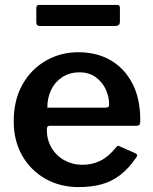

<svg xmlns="http://www.w3.org/2000/svg" viewBox="-20 -753 624 783"><path d="M171 -224Q171 -183 190 -150.5Q209 -118 242.5 -99.5Q276 -81 316 -81Q357 -81 390.5 -98Q424 -115 454 -153Q458 -158 461 -158.5Q464 -159 471 -155L532 -128Q545 -122 535 -110Q505 -66 470.5 -39.5Q436 -13 394.5 -1.5Q353 10 301 10Q225 10 165 -24Q105 -58 70.5 -118.5Q36 -179 36 -258Q36 -345 71.5 -408Q107 -471 167 -505.5Q227 -540 299 -540Q375 -540 431.5 -507Q488 -474 520 -412.5Q552 -351 552 -263Q552 -253 550.5 -247Q549 -241 536 -240H182Q176 -240 173.5 -236Q171 -232 171 -224ZM408 -314Q418 -314 421.5 -316.5Q425 -319 425 -328Q425 -359 411 -389Q397 -419 370 -438.5Q343 -458 304 -458Q264 -458 234 -438.5Q204 -419 188.5 -386.5Q173 -354 173 -314ZM469 -721V-664Q469 -647 449 -647H143Q135 -647 131.5 -651Q128 -655 128 -663V-719Q128 -733 139 -733H458Q469 -733 469 -721Z"/></svg>

Font: Libre Franklin SemiBold
Style: Regular
Weight: 600
Designer: Pablo Impallari, Rodrigo Fuenzalida, Nhung Nguyen
Foundry: Impallari Type
Version: Version 3.000